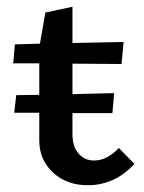

<svg xmlns="http://www.w3.org/2000/svg" viewBox="-20 -540 424 567"><path d="M377 -56Q319 7 239 7Q177 7 136.5 -30.5Q96 -68 96 -125V-207H22L28 -259L96 -260V-353H19L24 -409L98 -411L114 -503L194 -520V-413L345 -416L339 -351L194 -352V-262L317 -265L312 -206H194V-144Q194 -107 212 -86.5Q230 -66 258 -66Q296 -66 331 -103Z"/></svg>

Font: Ysabeau Infant Semibold
Style: Regular
Weight: 600
Designer: Christian Thalmann (Catharsis Fonts)
Version: Version 0.003